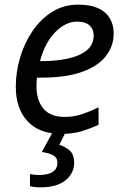

<svg xmlns="http://www.w3.org/2000/svg" viewBox="-20 -566 539 826"><path d="M242 10Q149 10 98.5 -44.5Q48 -99 48 -192Q48 -256 66.5 -318.5Q85 -381 120 -432.5Q155 -484 204.5 -515Q254 -546 316 -546Q392 -546 430.5 -513Q469 -480 469 -421Q469 -369 436.5 -326Q404 -283 335 -257.5Q266 -232 156 -232H139Q138 -223 137.5 -213Q137 -203 137 -195Q137 -134 167 -98.5Q197 -63 258 -63Q296 -63 330 -74Q364 -85 404 -104V-29Q366 -12 329.5 -1Q293 10 242 10ZM159 -303Q219 -303 270 -313.5Q321 -324 352 -348.5Q383 -373 383 -414Q383 -440 365.5 -456.5Q348 -473 311 -473Q263 -473 218.5 -428.5Q174 -384 152 -303ZM154 240Q127 240 109 235V183Q119 185 128.5 186Q138 187 145 187Q227 187 227 134Q227 112 208.5 102Q190 92 160 88L208 0H264L235 57Q258 64 278.5 80.5Q299 97 299 134Q299 179 262 209.5Q225 240 154 240Z"/></svg>

Font: Noto Sans
Style: Italic
Weight: 400
Italic angle: -12°
Designer: Monotype Design Team
Foundry: Monotype Imaging Inc.
Version: Version 2.013; ttfautohint (v1.8.4.7-5d5b)